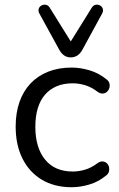

<svg xmlns="http://www.w3.org/2000/svg" viewBox="-20 -780 503 809"><path d="M282 8.9Q209.2 8.9 156.2 -22.8Q103.2 -54.6 74.6 -112.1Q46 -169.5 46 -246.5Q46 -304.4 62.1 -350.4Q78.3 -396.3 108.9 -428.6Q139.5 -460.8 183.3 -478.1Q227.2 -495.3 282 -495.3Q317.6 -495.3 356.7 -483.9Q395.7 -472.5 428.1 -446.2Q438.3 -438.9 440.9 -429.1Q443.5 -419.3 440.8 -409.6Q438 -399.9 430.9 -393.4Q423.8 -386.8 413.5 -385.9Q403.2 -385 391.5 -393Q365.8 -412.9 338.8 -420.9Q311.9 -429 286.6 -429Q248.3 -429 219.1 -416.7Q189.8 -404.3 169.7 -381.1Q149.5 -357.9 139.2 -323.9Q128.9 -289.8 128.9 -245.5Q128.9 -157.7 170 -107.5Q211 -57.3 286.6 -57.3Q311.9 -57.3 338.6 -65.2Q365.3 -73 391.5 -92.9Q403.2 -100.9 413.3 -99.7Q423.3 -98.6 430.2 -92Q437.1 -85.5 439.4 -75.8Q441.6 -66.1 438.8 -56.3Q435.9 -46.5 426.2 -39.7Q394.3 -13.8 356 -2.4Q317.6 8.9 282 8.9ZM278.2 -538.1Q262.6 -538.1 250.4 -546.4Q238.2 -554.6 229.4 -570.8L146.2 -722.5Q139.9 -734.2 143.3 -743.5Q146.7 -752.8 155.3 -757.2Q163.8 -761.6 173.3 -759.8Q182.9 -758.1 189.2 -748.3L278.2 -605.4L367.1 -748.3Q373.5 -758.1 383 -759.8Q392.5 -761.6 401.1 -757.2Q409.6 -752.8 413 -743.5Q416.4 -734.2 410.1 -722.5L327.4 -570.8Q318.6 -554.6 306.2 -546.4Q293.7 -538.1 278.2 -538.1Z"/></svg>

Font: Nunito ExtraLight
Style: Regular
Weight: 200
Designer: Vernon Adams
Foundry: Vernon Adams
Version: Version 3.602